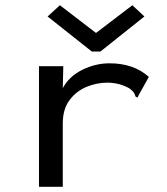

<svg xmlns="http://www.w3.org/2000/svg" viewBox="-20 -713 640 734"><path d="M129 -460H222L220 -376Q244 -421 294.5 -446Q345 -471 399 -471Q491 -471 549 -419L510 -349L506 -340L498 -344Q496 -352 492 -358.5Q488 -365 475 -375Q436 -397 390 -397Q350 -397 311 -381Q272 -365 246 -330.5Q220 -296 220 -241V1H129ZM209 -693 347 -587 486 -693 532 -650 364 -516H331L162 -650Z"/></svg>

Font: Inconsolata Expanded Medium
Style: Regular
Weight: 500
Width: 7
Monospace: yes
Designer: Raph Levien, Cyreal, Brenton Simpson
Foundry: Raph Levien, Cyreal, Google
Version: Version 3.001; ttfautohint (v1.8.2.53-6de2)